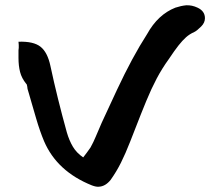

<svg xmlns="http://www.w3.org/2000/svg" viewBox="-20 -710 816 727"><path d="M354 -3Q344 -2 328 -8Q196 -61 147 -175Q131 -213 117 -261L101 -316Q95 -337 91 -350.5Q87 -364 85 -371Q84 -373 84 -376Q84 -379 83 -383Q82 -391 79 -393Q62 -414 56 -437.5Q50 -461 50 -491V-511Q50 -515 50 -519.5Q50 -524 51 -529Q51 -534 51 -539.5Q51 -545 50 -552Q107 -554 133.5 -533Q160 -512 171 -460Q184 -399 199.5 -336.5Q215 -274 233 -209Q242 -178 256 -154.5Q270 -131 295 -114L308 -131Q315 -141 319.5 -147Q324 -153 325 -156Q333 -170 342.5 -192.5Q352 -215 365 -245L423 -370Q481 -494 537 -581Q578 -655 644 -681Q665 -688 685 -690Q707 -691 728 -681Q756 -668 756 -641Q756 -624 742 -610Q725 -593 716 -589Q698 -581 684.5 -569Q671 -557 656 -538Q641 -519 619 -486Q593 -450 573 -412Q553 -374 534 -328Q515 -282 491 -220L473 -174Q455 -128 438 -94Q421 -60 399 -29Q379 -4 354 -3Z"/></svg>

Font: Mansalva
Style: Regular
Weight: 400
Designer: Carolina Short
Foundry: Carolina Short
Version: Version 2.112; ttfautohint (v1.8.4.7-5d5b)